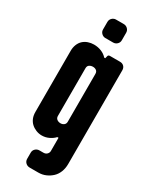

<svg xmlns="http://www.w3.org/2000/svg" viewBox="-248 -842 890 1107"><g transform="rotate(30 197.0 -288.0)"><path d="M158 -133Q158 -119 168 -111.5Q178 -104 192 -104Q205 -104 214.5 -111.5Q224 -119 224 -133V-451Q224 -466 214.5 -473Q205 -480 192 -480Q178 -480 168 -473Q158 -466 158 -451ZM348 77Q348 106 338.5 130Q329 154 312 170Q295 186 272.5 196Q250 206 223 206H166Q150 206 139 195.5Q128 185 128 169V128Q128 113 139 102.5Q150 92 166 92H192Q206 92 215 83Q224 74 224 62V-26H216Q203 -11 180.5 0Q158 11 133 11Q113 11 94.5 3.5Q76 -4 62.5 -16.5Q49 -29 41.5 -47Q34 -65 34 -89V-496Q34 -518 41.5 -537Q49 -556 62.5 -568.5Q76 -581 94.5 -587.5Q113 -594 133 -594Q160 -594 183 -584.5Q206 -575 221 -558H228L232 -574Q234 -583 245 -583H312Q328 -583 338 -573Q348 -563 348 -547ZM259 -695Q259 -680 248 -669.5Q237 -659 222 -659H170Q156 -659 145 -669.5Q134 -680 134 -695V-745Q134 -761 145 -771.5Q156 -782 170 -782H222Q237 -782 248 -771.5Q259 -761 259 -745Z"/></g></svg>

Font: H.H. Samuel
Style: Regular
Weight: 900
Width: 1
Designer: deFharo
Foundry: deFharo
Version: Version 1.009